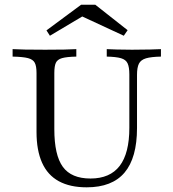

<svg xmlns="http://www.w3.org/2000/svg" viewBox="-20 -778 731 809"><path d="M345.2 11.3Q275 11.3 227.8 -14.5Q180.6 -40.3 157.3 -92.3Q133.9 -144.4 133.9 -221.8V-470.2Q133.9 -499.2 126.6 -513.3Q119.4 -527.4 98 -533.1Q76.6 -538.7 33.1 -539.5V-571Q71 -568.5 170.2 -568.5Q264.5 -568.5 301.6 -571V-539.5Q261.3 -538.7 241.5 -533.1Q221.8 -527.4 215.3 -513.3Q208.9 -499.2 208.9 -470.2V-233.9Q208.9 -124.2 244.8 -75Q280.6 -25.8 361.3 -25.8Q443.5 -25.8 484.3 -79Q525 -132.3 525 -239.5V-464.5Q525 -495.2 517.7 -510.9Q510.5 -526.6 489.9 -532.7Q469.4 -538.7 429.8 -539.5V-571Q445.2 -570.2 471.8 -569.4Q498.4 -568.5 536.3 -568.5Q582.3 -568.5 612.9 -569.4Q643.5 -570.2 658.1 -571V-539.5Q616.9 -538.7 595.2 -532.3Q573.4 -525.8 565.3 -509.7Q557.3 -493.5 557.3 -462.9V-238.7Q557.3 -112.9 504.8 -50.8Q452.4 11.3 345.2 11.3ZM190.3 -627.4 175.8 -650 321.8 -758.1H381.5L517.7 -650.8L501.6 -627.4L303.2 -719.4L341.9 -717.7Z"/></svg>

Font: Playfair 12pt Light
Style: Regular
Weight: 300
Designer: Claus Eggers Sørensen
Foundry: Claus Eggers Sørensen
Version: Version 2.000;gftools[0.9.28]